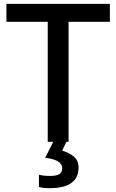

<svg xmlns="http://www.w3.org/2000/svg" viewBox="-20 -734 603 994"><path d="M335 -621.1H548.8V-713.9H13.2V-621.1H227.1V0H255.9L213.9 83C267.1 89.4 301.8 104.5 301.8 137.2C301.8 168 278.3 176.8 239.7 176.8C217.8 176.8 198.2 174.8 181.6 170.9V233.9C196.3 238.3 214.8 240.2 237.8 240.2C340.8 240.2 386.7 200.7 386.7 133.8C386.7 108.9 378.4 89.4 361.3 75.7C344.2 62 324.7 52.2 301.8 45.9L323.7 0H335Z"/></svg>

Font: Noto Reveo Sans
Style: Regular
Weight: 500
Designer: Monotype Design Team
Foundry: Monotype Imaging Inc.
Version: Version 2.007